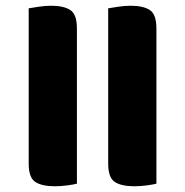

<svg xmlns="http://www.w3.org/2000/svg" viewBox="-20 -641 645 669"><path d="M248 -1Q237 2 214.5 5Q192 8 171 8Q126 8 103 -7Q80 -22 80 -71V-612Q91 -614 114.5 -617.5Q138 -621 158 -621Q202 -621 225 -606Q248 -591 248 -542ZM525 -1Q514 2 491.5 5Q469 8 448 8Q403 8 380 -7Q357 -22 357 -71V-612Q368 -614 391.5 -617.5Q415 -621 435 -621Q479 -621 502 -606Q525 -591 525 -542Z"/></svg>

Font: Baloo Paaji
Style: Regular
Weight: 400
Designer: Shuchita Grover and Ek Type
Foundry: Ek Type
Version: Version 1.443;PS 1.000;hotconv 16.6.51;makeotf.lib2.5.65220;